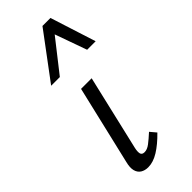

<svg xmlns="http://www.w3.org/2000/svg" viewBox="-234 -741 781 781"><g transform="rotate(-45 156.5 -350.5)"><path d="M102 5Q83 5 69.5 -3.5Q56 -12 51.5 -29.5Q47 -47 54 -74L134 -414H195L119 -89Q115 -71 117.5 -60Q120 -49 135 -49Q150 -49 166.5 -61.5Q183 -74 206 -95L228 -69Q194 -34 162.5 -14.5Q131 5 102 5ZM57 -509 204 -706H250L231 -667L107 -509ZM264 -509 208 -666 204 -706H250L313 -509Z"/></g></svg>

Font: Ysabeau
Style: Italic
Weight: 400
Italic angle: -12°
Designer: Christian Thalmann (Catharsis Fonts)
Version: Version 2.000;gftools[0.9.27.dev2+g8671c4b]